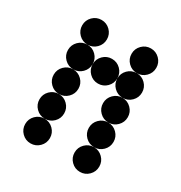

<svg xmlns="http://www.w3.org/2000/svg" viewBox="-162 -802 870 921"><g transform="rotate(30 273.5 -342.0)"><path d="M205.1 -615.2Q205.1 -586.9 185.1 -566.9Q165 -546.9 136.7 -546.9Q108.4 -546.9 88.4 -566.9Q68.4 -586.9 68.4 -615.2Q68.4 -643.6 88.4 -663.6Q108.4 -683.6 136.7 -683.6Q165 -683.6 185.1 -663.6Q205.1 -643.6 205.1 -615.2ZM478.5 -615.2Q478.5 -586.9 458.5 -566.9Q438.5 -546.9 410.2 -546.9Q381.8 -546.9 361.8 -566.9Q341.8 -586.9 341.8 -615.2Q341.8 -643.6 361.8 -663.6Q381.8 -683.6 410.2 -683.6Q438.5 -683.6 458.5 -663.6Q478.5 -643.6 478.5 -615.2ZM205.1 -478.5Q205.1 -450.2 185.1 -430.2Q165 -410.2 136.7 -410.2Q108.4 -410.2 88.4 -430.2Q68.4 -450.2 68.4 -478.5Q68.4 -506.8 88.4 -526.9Q108.4 -546.9 136.7 -546.9Q165 -546.9 185.1 -526.9Q205.1 -506.8 205.1 -478.5ZM341.8 -478.5Q341.8 -450.2 321.8 -430.2Q301.8 -410.2 273.4 -410.2Q245.1 -410.2 225.1 -430.2Q205.1 -450.2 205.1 -478.5Q205.1 -506.8 225.1 -526.9Q245.1 -546.9 273.4 -546.9Q301.8 -546.9 321.8 -526.9Q341.8 -506.8 341.8 -478.5ZM478.5 -478.5Q478.5 -450.2 458.5 -430.2Q438.5 -410.2 410.2 -410.2Q381.8 -410.2 361.8 -430.2Q341.8 -450.2 341.8 -478.5Q341.8 -506.8 361.8 -526.9Q381.8 -546.9 410.2 -546.9Q438.5 -546.9 458.5 -526.9Q478.5 -506.8 478.5 -478.5ZM205.1 -341.8Q205.1 -313.5 185.1 -293.5Q165 -273.4 136.7 -273.4Q108.4 -273.4 88.4 -293.5Q68.4 -313.5 68.4 -341.8Q68.4 -370.1 88.4 -390.1Q108.4 -410.2 136.7 -410.2Q165 -410.2 185.1 -390.1Q205.1 -370.1 205.1 -341.8ZM478.5 -341.8Q478.5 -313.5 458.5 -293.5Q438.5 -273.4 410.2 -273.4Q381.8 -273.4 361.8 -293.5Q341.8 -313.5 341.8 -341.8Q341.8 -370.1 361.8 -390.1Q381.8 -410.2 410.2 -410.2Q438.5 -410.2 458.5 -390.1Q478.5 -370.1 478.5 -341.8ZM205.1 -205.1Q205.1 -176.8 185.1 -156.7Q165 -136.7 136.7 -136.7Q108.4 -136.7 88.4 -156.7Q68.4 -176.8 68.4 -205.1Q68.4 -233.4 88.4 -253.4Q108.4 -273.4 136.7 -273.4Q165 -273.4 185.1 -253.4Q205.1 -233.4 205.1 -205.1ZM478.5 -205.1Q478.5 -176.8 458.5 -156.7Q438.5 -136.7 410.2 -136.7Q381.8 -136.7 361.8 -156.7Q341.8 -176.8 341.8 -205.1Q341.8 -233.4 361.8 -253.4Q381.8 -273.4 410.2 -273.4Q438.5 -273.4 458.5 -253.4Q478.5 -233.4 478.5 -205.1ZM205.1 -68.4Q205.1 -40 185.1 -20Q165 0 136.7 0Q108.4 0 88.4 -20Q68.4 -40 68.4 -68.4Q68.4 -96.7 88.4 -116.7Q108.4 -136.7 136.7 -136.7Q165 -136.7 185.1 -116.7Q205.1 -96.7 205.1 -68.4ZM478.5 -68.4Q478.5 -40 458.5 -20Q438.5 0 410.2 0Q381.8 0 361.8 -20Q341.8 -40 341.8 -68.4Q341.8 -96.7 361.8 -116.7Q381.8 -136.7 410.2 -136.7Q438.5 -136.7 458.5 -116.7Q478.5 -96.7 478.5 -68.4Z"/></g></svg>

Font: DatDot
Style: Bold
Weight: 700
Designer: GGBot
Version: 1.00